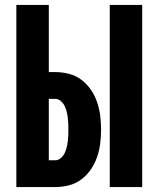

<svg xmlns="http://www.w3.org/2000/svg" viewBox="-20 -755 640 775"><path d="M423 0V-735H554V0ZM46 0V-735H177V-464H203Q231 -464 258.5 -457Q286 -450 308.5 -433Q331 -416 347 -392.5Q363 -369 372 -342.5Q381 -316 384.5 -288Q388 -260 388 -232Q388 -204 384.5 -176Q381 -148 372 -121.5Q363 -95 347 -71.5Q331 -48 308.5 -31Q286 -14 258.5 -7Q231 0 203 0ZM203 -108Q215 -108 225 -116.5Q235 -125 240.5 -136Q246 -147 249 -159Q252 -171 253.5 -183Q255 -195 255.5 -207.5Q256 -220 256 -232Q256 -244 255.5 -256.5Q255 -269 253.5 -281Q252 -293 249 -305Q246 -317 240.5 -328Q235 -339 225 -347.5Q215 -356 203 -356H177V-108Z"/></svg>

Font: Iosevka SS04 Heavy Extended
Style: Regular
Weight: 900
Width: 7
Monospace: yes
Designer: Belleve Invis
Foundry: Belleve Invis
Version: Version 19.0.0; ttfautohint (v1.8.4)